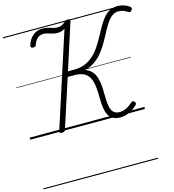

<svg xmlns="http://www.w3.org/2000/svg" viewBox="-195 -1155 1624 1795"><g transform="rotate(-15 617.5 -257.5)"><path d="M871 17Q824 17 796.5 0.5Q769 -16 754.5 -45Q740 -74 735 -110.5Q730 -147 729 -188.5Q728 -230 726.5 -270.5Q725 -311 718 -348Q711 -385 693.5 -414Q676 -443 643 -459.5Q610 -476 556 -476H490L337 -5Q334 4 327 9Q320 14 305 14Q291 14 284.5 9Q278 4 282 -6L578 -920Q564 -910 547 -904Q530 -898 505 -898Q486 -898 469 -902Q452 -906 436 -911Q420 -916 404 -920Q388 -924 373 -924Q353 -924 335 -915.5Q317 -907 303.5 -890Q290 -873 281 -847Q278 -836 271.5 -830.5Q265 -825 251 -825Q236 -825 231 -831.5Q226 -838 228 -848Q239 -887 260 -915Q281 -943 311 -958.5Q341 -974 378 -974Q400 -974 418 -970.5Q436 -967 452.5 -961.5Q469 -956 485.5 -952Q502 -948 519 -948Q546 -948 564.5 -958.5Q583 -969 598 -981Q606 -988 612 -991.5Q618 -995 628 -995Q642 -995 648 -989Q654 -983 650 -973L506 -526H562Q626 -526 673 -546Q720 -566 756 -599.5Q792 -633 819.5 -674.5Q847 -716 871 -760.5Q895 -805 918.5 -847Q942 -889 968.5 -922.5Q995 -956 1029.5 -976Q1064 -996 1110 -996Q1140 -996 1170 -986.5Q1200 -977 1224 -959Q1234 -951 1235 -943.5Q1236 -936 1227 -923Q1218 -912 1211 -911.5Q1204 -911 1193 -918Q1174 -930 1152.5 -938Q1131 -946 1107 -946Q1075 -946 1050 -929.5Q1025 -913 1003.5 -884.5Q982 -856 962 -819.5Q942 -783 921 -743.5Q900 -704 875.5 -665Q851 -626 820.5 -592Q790 -558 751.5 -533Q713 -508 664 -497Q704 -483 727.5 -456Q751 -429 762 -394Q773 -359 776.5 -318.5Q780 -278 780 -237.5Q780 -197 782.5 -160.5Q785 -124 793.5 -95Q802 -66 821.5 -49.5Q841 -33 877 -33Q899 -33 921 -40.5Q943 -48 963 -61Q983 -74 1000 -90Q1007 -97 1016 -98.5Q1025 -100 1033 -92Q1042 -84 1042 -75.5Q1042 -67 1036 -59Q1000 -24 958.5 -3.5Q917 17 871 17ZM0 471H1110V481H0ZM0 -20H1110V0H0ZM0 -505H1110V-500H0ZM0 -991H1110V-981H0Z"/></g></svg>

Font: Playwrite IE Guides
Style: Regular
Weight: 400
Designer: Veronika Burian, José Scaglione
Foundry: TypeTogether
Version: Version 1.003